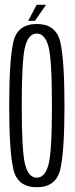

<svg xmlns="http://www.w3.org/2000/svg" viewBox="-20 -780 312 804"><path d="M134 4Q215 4 232.5 -71Q250 -146 250 -337.5Q250 -528 232.5 -603.8Q215 -679.5 134 -679.5Q53 -679.5 35.8 -604.2Q18.5 -529 18.5 -337.5Q18.5 -146 36 -71Q53.5 4 134 4ZM134 -36Q100 -36 85.5 -89.5Q71 -143 71 -337.5Q71 -532.5 85.5 -586Q100 -639.5 134 -639.5Q168 -639.5 182.8 -586Q197.5 -532.5 197.5 -337.5Q197.5 -143 182.8 -89.5Q168 -36 134 -36ZM98 -692.5H126L173 -760H133.5Z"/></svg>

Font: Anybody ExtraCondensed Light
Style: Regular
Weight: 300
Width: 2
Version: Version 1.113;gftools[0.9.25]